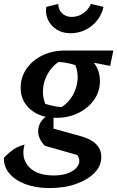

<svg xmlns="http://www.w3.org/2000/svg" viewBox="-44 -752 597 976"><path d="M208 204Q138 204 85 184Q32 164 3 129Q-26 94 -24 50Q4 21 27 6Q50 -9 81 -17Q68 29 82.5 64.5Q97 100 134.5 120Q172 140 229 140Q277 140 310 125Q343 110 354.5 86Q366 62 349 36L184 -11Q167 -28 158.5 -47Q150 -66 150 -85Q150 -117 171 -142.5Q192 -168 228 -174V-98L366 -60Q471 -31 471 46Q471 91 436.5 126.5Q402 162 342.5 183Q283 204 208 204ZM242 -153Q161 -153 111 -195.5Q61 -238 61 -306Q61 -359 90.5 -402Q120 -445 171 -470Q222 -495 285 -495Q365 -495 414.5 -452Q464 -409 464 -340Q464 -287 434.5 -245Q405 -203 355 -178Q305 -153 242 -153ZM270 -208Q305 -231 325.5 -267Q346 -303 350 -343.5Q354 -384 339 -421Q320 -427 298.5 -431.5Q277 -436 253 -437Q220 -414 199.5 -378.5Q179 -343 175 -302.5Q171 -262 186 -224Q213 -216 233.5 -212Q254 -208 270 -208ZM413 -403 285 -495H532L516 -417L429 -434ZM315 -583Q275 -583 245.5 -601Q216 -619 201 -649Q186 -679 191 -717L252 -732Q253 -702 272 -684Q291 -666 321 -666Q352 -666 379 -684.5Q406 -703 418 -732L482 -717Q474 -679 450 -648.5Q426 -618 390.5 -600.5Q355 -583 315 -583Z"/></svg>

Font: Piazzolla Thin
Style: Bold Italic
Weight: 700
Italic angle: -11.3°
Version: Version 2.005